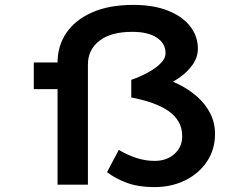

<svg xmlns="http://www.w3.org/2000/svg" viewBox="-20 -754 997 784"><path d="M610 10Q545 10 498 -7.5Q451 -25 417 -51L465 -142Q500 -121 537 -109Q574 -97 611 -97Q661 -97 692.5 -125.5Q724 -154 724 -197Q724 -231 709.5 -256.5Q695 -282 667.5 -301Q640 -320 601.5 -333.5Q563 -347 516 -356V-428Q534 -434 557.5 -444.5Q581 -455 603.5 -469.5Q626 -484 641 -501Q656 -518 656 -537Q656 -577 620 -600.5Q584 -624 520 -624Q433 -624 386 -587.5Q339 -551 339 -491V0H215V-499Q215 -566 250.5 -619Q286 -672 355.5 -703Q425 -734 524 -734Q607 -734 666 -710.5Q725 -687 756.5 -646.5Q788 -606 788 -555Q788 -520 766 -489Q744 -458 707.5 -433.5Q671 -409 625 -394L623 -441Q669 -430 711 -409Q753 -388 786 -358.5Q819 -329 838.5 -291Q858 -253 858 -207Q858 -144 825.5 -95Q793 -46 737 -18Q681 10 610 10ZM118 -390V-499H295V-390Z"/></svg>

Font: Lexend Tera Medium
Style: Regular
Weight: 500
Designer: Bonnie Shaver-Troup, Thomas Jockin
Foundry: Lexend
Version: Version 1.007